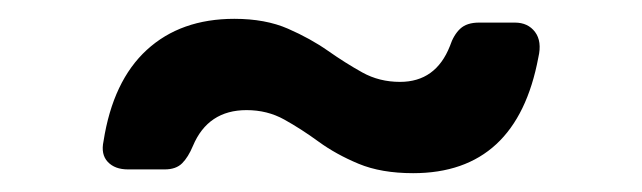

<svg xmlns="http://www.w3.org/2000/svg" viewBox="-20 -384 682 204"><path d="M419 -200Q385 -200 361 -210Q337 -220 318.5 -233.5Q300 -247 282 -257Q264 -267 242 -267Q201 -267 185 -229Q180 -217 173.5 -210.5Q167 -204 155 -204H116Q102 -204 94.5 -212Q87 -220 90 -234Q100 -298 136 -331Q172 -364 229 -364Q262 -364 286 -353.5Q310 -343 328.5 -330Q347 -317 365 -307Q383 -297 405 -297Q443 -297 458 -335Q462 -347 469 -353.5Q476 -360 489 -360H527Q541 -360 548.5 -350Q556 -340 552 -323Q529 -200 419 -200Z"/></svg>

Font: Pitagon Sans Text SemiBold
Style: Regular
Weight: 600
Designer: Travis Tran
Foundry: Pitagon
Version: Version 1.001; ttfautohint (v1.8.4.7-5d5b);gftools[0.9.26]